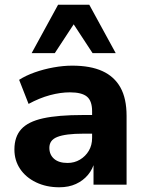

<svg xmlns="http://www.w3.org/2000/svg" viewBox="-20 -782 615 813"><path d="M231 11Q176 11 132.5 -10Q89 -31 65 -67Q41 -103 41 -149Q41 -203 70 -235Q99 -267 162.5 -281Q226 -295 331 -295H387V-216H333Q295 -216 267.5 -212.5Q240 -209 222.5 -202Q205 -195 197 -183.5Q189 -172 189 -156Q189 -127 209 -109.5Q229 -92 266 -92Q295 -92 318.5 -106Q342 -120 356 -143.5Q370 -167 370 -198V-311Q370 -355 348 -373Q326 -391 276 -391Q236 -391 191.5 -379Q147 -367 101 -342L61 -444Q89 -462 127 -475.5Q165 -489 206.5 -496.5Q248 -504 286 -504Q363 -504 413.5 -481Q464 -458 490 -411.5Q516 -365 516 -291V0H376V-99H381Q373 -66 352.5 -41.5Q332 -17 301.5 -3Q271 11 231 11ZM114 -557 226 -762H358L470 -557H372L292 -679L212 -557Z"/></svg>

Font: Nunito Sans 11pt ExtraBold
Style: Regular
Weight: 800
Version: Version 3.101;gftools[0.9.27]